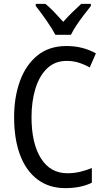

<svg xmlns="http://www.w3.org/2000/svg" viewBox="-20 -963 542 993"><path d="M325 -648Q264 -648 223.5 -609Q183 -570 163 -504Q143 -438 143 -357Q143 -222 191.5 -144.5Q240 -67 329 -67Q363 -67 394.5 -74.5Q426 -82 455 -94V-18Q398 10 318 10Q234 10 174.5 -34.5Q115 -79 84 -161Q53 -243 53 -358Q53 -461 83.5 -544.5Q114 -628 174 -676.5Q234 -725 324 -725Q408 -725 476 -687L444 -614Q418 -629 388.5 -638.5Q359 -648 325 -648ZM266 -783Q249 -816 220 -857.5Q191 -899 165 -932V-943H215Q236 -926 260 -901Q284 -876 307 -850Q333 -879 353.5 -899Q374 -919 400 -943H450V-932Q434 -912 414 -886Q394 -860 376 -833Q358 -806 347 -783Z"/></svg>

Font: Noto Sans Myanmar Condensed
Style: Regular
Weight: 400
Width: 3
Designer: Monotype Design Team
Foundry: Monotype Imaging Inc.
Version: Version 2.107; ttfautohint (v1.8.4.7-5d5b)